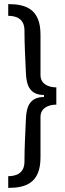

<svg xmlns="http://www.w3.org/2000/svg" viewBox="-20 -755 314 934"><path d="M20 -735V-678C56 -678 99 -666 99 -607C99 -538 103 -471 106 -401C108 -333 130 -293 194 -293V-283C130 -283 108 -243 106 -175C103 -105 99 -38 99 31C99 90 56 102 20 102V159C103 159 177 137 177 11V-186C177 -231 218 -246 254 -246V-330C218 -330 177 -345 177 -390V-587C177 -713 103 -735 20 -735Z"/></svg>

Font: Archivo Narrow
Style: Regular
Weight: 400
Designer: Hector Gatti
Foundry: Omnibus-Type
Version: Version 1.003;PS 001.003;hotconv 1.0.70;makeotf.lib2.5.58329